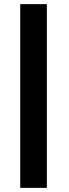

<svg xmlns="http://www.w3.org/2000/svg" viewBox="-20 -830 334 930"><path d="M78 -810H207V80H78Z"/></svg>

Font: Murecho Thin Black
Style: Regular
Weight: 900
Version: Version 1.010